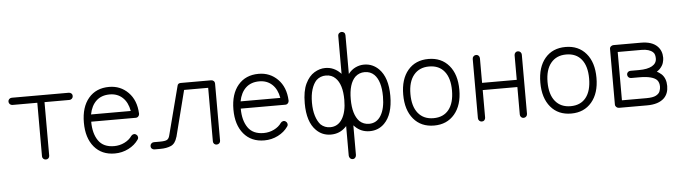

<svg xmlns="http://www.w3.org/2000/svg" viewBox="-50 -854 4437 1247"><g transform="rotate(-5 2169.0 -230.5)"><path d="M220 13Q210 13 203 6.5Q196 0 196 -10V-359H34Q24 -359 17 -366Q10 -373 10 -383Q10 -393 17 -399.5Q24 -406 34 -406H405Q415 -406 422 -399.5Q429 -393 429 -383Q429 -373 422 -366Q415 -359 405 -359H243V-10Q243 0 236.5 6.5Q230 13 220 13Z M669 13Q584 13 535 -45.5Q486 -104 486 -204Q486 -305 535 -363Q584 -421 669 -421Q743 -421 793.5 -370Q844 -319 848 -232V-229Q848 -220 841 -213Q835 -206 824 -206H534Q534 -129 566.5 -82Q599 -35 669 -35Q705 -35 736.5 -50.5Q768 -66 785 -91Q791 -99 800.5 -101Q810 -103 818 -97Q826 -92 828 -82Q830 -72 824 -64Q800 -29 758.5 -8Q717 13 669 13ZM537 -253H796Q786 -310 752.5 -341Q719 -372 669 -372Q615 -372 581.5 -341Q548 -310 537 -253Z M1333 13Q1323 13 1316.5 6.5Q1310 0 1310 -10V-359H1153L1077 -60L1076 -58Q1064 -16 1035.5 -3.5Q1007 9 966 9H928Q918 9 911 2.5Q904 -4 904 -14Q904 -24 911 -31Q918 -38 928 -38H966Q1001 -38 1013.5 -45Q1026 -52 1031 -73L1113 -389Q1116 -406 1135 -406H1333Q1343 -406 1350 -399.5Q1357 -393 1357 -383V-10Q1357 0 1350 6.5Q1343 13 1333 13Z M1644 13Q1559 13 1510 -45.5Q1461 -104 1461 -204Q1461 -305 1510 -363Q1559 -421 1644 -421Q1718 -421 1768.5 -370Q1819 -319 1823 -232V-229Q1823 -220 1816 -213Q1810 -206 1799 -206H1509Q1509 -129 1541.5 -82Q1574 -35 1644 -35Q1680 -35 1711.5 -50.5Q1743 -66 1760 -91Q1766 -99 1775.5 -101Q1785 -103 1793 -97Q1801 -92 1803 -82Q1805 -72 1799 -64Q1775 -29 1733.5 -8Q1692 13 1644 13ZM1512 -253H1771Q1761 -310 1727.5 -341Q1694 -372 1644 -372Q1590 -372 1556.5 -341Q1523 -310 1512 -253Z M2205 184Q2195 184 2188 176.5Q2181 169 2181 159V-34Q2180 -32 2178 -30Q2176 -28 2174 -26Q2135 13 2078 13Q2022 13 1983 -26Q1926 -82 1926 -204Q1926 -284 1949 -331.5Q1972 -379 2007 -400Q2042 -421 2078 -421Q2107 -421 2131 -410.5Q2155 -400 2174 -381Q2176 -380 2178 -377.5Q2180 -375 2181 -373V-621Q2181 -632 2188 -638.5Q2195 -645 2205 -645Q2215 -645 2221.5 -638.5Q2228 -632 2228 -621V-369Q2249 -396 2276 -408.5Q2303 -421 2331 -421Q2360 -421 2384 -410.5Q2408 -400 2427 -381Q2484 -324 2484 -204Q2484 -83 2427 -26Q2388 13 2331 13Q2275 13 2236 -26Q2234 -28 2232 -30Q2230 -32 2228 -34V159Q2228 169 2221.5 176.5Q2215 184 2205 184ZM2078 -35Q2128 -35 2156 -80Q2184 -125 2184 -204Q2184 -306 2140 -348Q2116 -372 2078 -372Q2042 -372 2016 -348Q1996 -327 1984.5 -290.5Q1973 -254 1973 -204Q1973 -155 1984.5 -118Q1996 -81 2016 -59Q2042 -35 2078 -35ZM2331 -35Q2381 -35 2408.5 -80Q2436 -125 2436 -204Q2436 -305 2393 -348Q2368 -372 2331 -372Q2295 -372 2269 -348Q2226 -305 2226 -204Q2226 -104 2269 -59Q2295 -35 2331 -35Z M2751 13Q2666 13 2617 -45.5Q2568 -104 2568 -204Q2568 -305 2617 -363Q2666 -421 2751 -421Q2835 -421 2884.5 -363Q2934 -305 2934 -204Q2934 -104 2884.5 -45.5Q2835 13 2751 13ZM2751 -35Q2816 -35 2851 -79Q2886 -123 2886 -204Q2886 -284 2851 -328Q2816 -372 2751 -372Q2687 -372 2651 -328Q2615 -284 2615 -204Q2615 -123 2651 -79Q2687 -35 2751 -35Z M3062 14Q3052 14 3045 7Q3038 0 3038 -10V-396Q3038 -406 3045 -413Q3052 -420 3062 -420Q3072 -420 3078.5 -413Q3085 -406 3085 -396V-236H3311V-396Q3311 -406 3317.5 -413Q3324 -420 3334 -420Q3344 -420 3351 -413Q3358 -406 3358 -396V-10Q3358 0 3351 7Q3344 14 3334 14Q3324 14 3317.5 7Q3311 0 3311 -10V-189H3085V-10Q3085 0 3078.5 7Q3072 14 3062 14Z M3645 13Q3560 13 3511 -45.5Q3462 -104 3462 -204Q3462 -305 3511 -363Q3560 -421 3645 -421Q3729 -421 3778.5 -363Q3828 -305 3828 -204Q3828 -104 3778.5 -45.5Q3729 13 3645 13ZM3645 -35Q3710 -35 3745 -79Q3780 -123 3780 -204Q3780 -284 3745 -328Q3710 -372 3645 -372Q3581 -372 3545 -328Q3509 -284 3509 -204Q3509 -123 3545 -79Q3581 -35 3645 -35Z M3957 3Q3947 3 3939.5 -4Q3932 -11 3932 -21V-383Q3932 -393 3939.5 -399.5Q3947 -406 3957 -406H4136Q4207 -406 4242 -371Q4271 -342 4271 -296Q4271 -282 4265.5 -263Q4260 -244 4241 -224Q4237 -220 4232 -216.5Q4227 -213 4222 -209Q4231 -205 4238.5 -199.5Q4246 -194 4253 -188Q4281 -160 4281 -111Q4281 -62 4252 -33Q4215 3 4140 3ZM3980 -44H4140Q4182 -44 4202 -54.5Q4222 -65 4228 -81Q4234 -97 4234 -111Q4234 -138 4220 -154Q4207 -168 4178.5 -175.5Q4150 -183 4107 -183H4052Q4042 -183 4035 -190Q4028 -197 4028 -207Q4028 -217 4035 -223.5Q4042 -230 4052 -230H4107Q4163 -230 4193 -247Q4223 -264 4223 -296Q4223 -308 4220 -319Q4217 -330 4209 -337Q4185 -359 4136 -359H3980Z"/></g></svg>

Font: Zen Kurenaido
Style: Regular
Weight: 400
Designer: Yoshimichi Ohira
Foundry: Positype
Version: Version 1.001